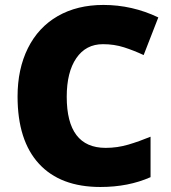

<svg xmlns="http://www.w3.org/2000/svg" viewBox="-20 -744 689 774"><path d="M395 -565.9Q326.2 -565.9 287.6 -509.5Q249 -453.1 249 -354Q249 -147.9 405.8 -147.9Q453.1 -147.9 497.6 -161.1Q542 -174.3 586.9 -192.9V-29.8Q497.6 9.8 384.8 9.8Q223.1 9.8 137 -84Q50.8 -177.7 50.8 -355Q50.8 -465.8 92.5 -549.8Q134.3 -633.8 212.6 -679Q291 -724.1 397 -724.1Q512.7 -724.1 618.2 -673.8L559.1 -522Q519.5 -540.5 480 -553.2Q440.4 -565.9 395 -565.9Z"/></svg>

Font: TypoPRO Open Sans
Style: Regular
Weight: 800
Foundry: Ascender Corporation
Version: Version 1.10